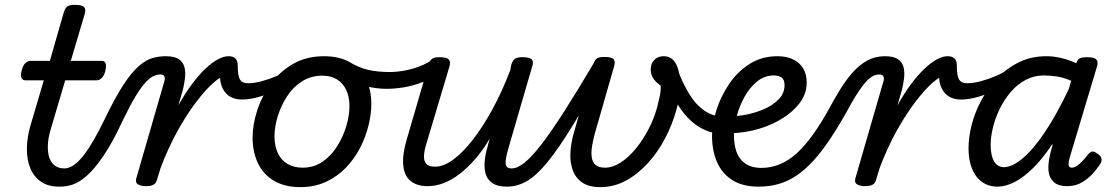

<svg xmlns="http://www.w3.org/2000/svg" viewBox="-20 -750 4584 789"><path d="M223 17Q177 17 147.5 -4Q118 -25 104 -60Q90 -95 90.5 -139.5Q91 -184 104 -230L160 -420H84Q73 -420 68.5 -430Q64 -440 69 -460Q74 -480 83.5 -490Q93 -500 105 -500H185L242 -699Q248 -718 257.5 -724Q267 -730 287 -730Q317 -730 325.5 -721Q334 -712 328 -692L271 -500H398Q409 -500 413.5 -490.5Q418 -481 413 -460Q409 -441 399 -430.5Q389 -420 378 -420H248L190 -224Q177 -182 176.5 -150.5Q176 -119 184 -98.5Q192 -78 207.5 -68Q223 -58 242 -58Q256 -58 263 -46.5Q270 -35 268 -20.5Q266 -6 255 5.5Q244 17 223 17Z M229 17Q214 17 209 5.5Q204 -6 208.5 -20.5Q213 -35 222.5 -46.5Q232 -58 245 -58Q263 -58 283 -71.5Q303 -85 323.5 -111.5Q344 -138 366 -176Q388 -214 412 -264Q454 -351 487.5 -402Q521 -453 550.5 -478.5Q580 -504 607 -511.5Q634 -519 661 -519Q672 -519 675 -507.5Q678 -496 674 -481.5Q670 -467 661 -455.5Q652 -444 638 -444Q627 -444 612.5 -438Q598 -432 580 -413.5Q562 -395 539 -357.5Q516 -320 486 -258Q443 -165 405.5 -110Q368 -55 336.5 -27.5Q305 0 278.5 8.5Q252 17 229 17Z M578 15Q561 15 548 8Q535 1 540 -17L656 -418Q659 -429 655 -436.5Q651 -444 639 -444Q627 -444 622 -455.5Q617 -467 619.5 -481.5Q622 -496 633 -507.5Q644 -519 661 -519Q698 -519 716 -506Q734 -493 738.5 -472Q743 -451 740 -427.5Q737 -404 732 -383L713 -317Q741 -367 769 -404.5Q797 -442 824 -467.5Q851 -493 875 -506Q899 -519 919 -519Q938 -519 945.5 -507Q953 -495 951.5 -479Q950 -463 939 -451Q928 -439 909 -439Q891 -439 859.5 -412Q828 -385 789 -334.5Q750 -284 711 -214.5Q672 -145 640 -60L625 -11Q622 2 611.5 8.5Q601 15 578 15Z M974 -341Q947 -341 927 -352Q907 -363 895.5 -385.5Q884 -408 884 -439L919 -519Q938 -519 947.5 -509.5Q957 -500 957 -480Q957 -451 961.5 -435Q966 -419 975.5 -413.5Q985 -408 1000 -408Q1025 -408 1056.5 -416.5Q1088 -425 1118 -438Q1148 -451 1167 -465Q1177 -473 1184.5 -466Q1192 -459 1193.5 -447Q1195 -435 1186 -427Q1156 -402 1119.5 -382.5Q1083 -363 1045 -352Q1007 -341 974 -341Z M1214 19Q1151 19 1107 -6.5Q1063 -32 1040.5 -78.5Q1018 -125 1018 -184Q1018 -238 1037 -296.5Q1056 -355 1093 -405.5Q1130 -456 1184.5 -487.5Q1239 -519 1312 -519Q1374 -519 1417.5 -494.5Q1461 -470 1483.5 -425.5Q1506 -381 1506 -323Q1506 -282 1494.5 -235Q1483 -188 1460 -143Q1437 -98 1402 -61.5Q1367 -25 1320 -3Q1273 19 1214 19ZM1223 -61Q1270 -61 1305.5 -85.5Q1341 -110 1365.5 -149Q1390 -188 1403 -231.5Q1416 -275 1416 -314Q1416 -354 1402 -382Q1388 -410 1363.5 -424.5Q1339 -439 1305 -439Q1257 -439 1220 -415Q1183 -391 1158.5 -352.5Q1134 -314 1121 -271Q1108 -228 1108 -190Q1108 -150 1122 -120.5Q1136 -91 1162 -76Q1188 -61 1223 -61Z M1570 -385Q1527 -385 1484.5 -395.5Q1442 -406 1390 -439Q1380 -445 1379 -456.5Q1378 -468 1383.5 -479Q1389 -490 1398.5 -495Q1408 -500 1418 -494Q1456 -471 1495 -462.5Q1534 -454 1581 -454Q1610 -454 1642.5 -460Q1675 -466 1706 -478Q1737 -490 1759 -507Q1769 -516 1779 -512Q1789 -508 1795 -497Q1801 -486 1800 -473.5Q1799 -461 1788 -453Q1754 -427 1715 -412Q1676 -397 1638.5 -391Q1601 -385 1570 -385Z M1738 15Q1693 15 1667 -6.5Q1641 -28 1637 -71.5Q1633 -115 1652 -179L1741 -484Q1747 -503 1756.5 -509Q1766 -515 1785 -515Q1815 -515 1824 -506Q1833 -497 1827 -477L1732 -159Q1724 -134 1722.5 -112Q1721 -90 1731 -77.5Q1741 -65 1768 -65Q1803 -65 1843 -94.5Q1883 -124 1924 -177Q1965 -230 2004.5 -302.5Q2044 -375 2077 -462L2081 -484Q2087 -503 2097 -509Q2107 -515 2126 -515Q2156 -515 2165 -506Q2174 -497 2167 -477L2071 -147Q2056 -96 2058 -77Q2060 -58 2082 -58Q2096 -58 2103 -46.5Q2110 -35 2108.5 -20.5Q2107 -6 2096 5.5Q2085 17 2064 17Q2023 17 2002 1.5Q1981 -14 1975 -38Q1969 -62 1972 -90.5Q1975 -119 1983 -145L1992 -180Q1964 -132 1932.5 -96Q1901 -60 1868.5 -35Q1836 -10 1803 2.5Q1770 15 1738 15Z M2064 17Q2050 17 2043.5 5.5Q2037 -6 2038.5 -20.5Q2040 -35 2051 -46.5Q2062 -58 2083 -58Q2106 -58 2135.5 -81.5Q2165 -105 2204.5 -156Q2244 -207 2297.5 -290.5Q2351 -374 2422 -494Q2430 -508 2444.5 -506.5Q2459 -505 2468.5 -494.5Q2478 -484 2470 -471Q2391 -328 2333 -233.5Q2275 -139 2230 -84Q2185 -29 2145.5 -6Q2106 17 2064 17Z M2447 19Q2400 19 2372.5 0Q2345 -19 2333.5 -51Q2322 -83 2324 -121.5Q2326 -160 2337 -200L2418 -485Q2422 -499 2430 -507.5Q2438 -516 2463 -516Q2495 -516 2502 -506Q2509 -496 2504 -479L2424 -200Q2417 -174 2413 -149.5Q2409 -125 2411.5 -105Q2414 -85 2426.5 -73Q2439 -61 2466 -61Q2498 -61 2530.5 -82Q2563 -103 2592.5 -139Q2622 -175 2645 -219Q2668 -263 2680 -308Q2686 -331 2691 -353.5Q2696 -376 2695 -398Q2674 -413 2664 -428.5Q2654 -444 2654 -465Q2654 -489 2669 -504Q2684 -519 2707 -519Q2740 -519 2756.5 -490Q2773 -461 2774 -417Q2775 -398 2773.5 -378.5Q2772 -359 2768.5 -338.5Q2765 -318 2759 -297Q2743 -239 2714 -183Q2685 -127 2643.5 -81Q2602 -35 2552.5 -8Q2503 19 2447 19Z M2959 -199Q2901 -199 2853.5 -228Q2806 -257 2769.5 -313.5Q2733 -370 2705 -450Q2699 -469 2711 -480Q2723 -491 2739.5 -490Q2756 -489 2763 -468Q2784 -411 2811 -366Q2838 -321 2874.5 -295.5Q2911 -270 2959 -270Q2969 -270 2974 -259.5Q2979 -249 2979 -234.5Q2979 -220 2974 -209.5Q2969 -199 2959 -199Z M2961 -274Q2994 -270 3036 -277Q3078 -284 3116 -300Q3154 -316 3179 -341Q3204 -366 3204 -400Q3204 -423 3191.5 -431.5Q3179 -440 3160 -440Q3122 -440 3091.5 -415.5Q3061 -391 3040 -353Q3019 -315 3007.5 -273Q2996 -231 2996 -198Q2996 -167 3002 -141.5Q3008 -116 3021.5 -98Q3035 -80 3057 -70Q3079 -60 3109 -60Q3123 -60 3128.5 -48.5Q3134 -37 3132 -21.5Q3130 -6 3121 5.5Q3112 17 3097 17Q3031 17 2988.5 -10.5Q2946 -38 2926 -85Q2906 -132 2906 -192Q2906 -241 2924 -297.5Q2942 -354 2976 -404.5Q3010 -455 3060 -487Q3110 -519 3175 -519Q3212 -519 3239 -506Q3266 -493 3280.5 -469Q3295 -445 3295 -411Q3295 -362 3263 -322.5Q3231 -283 3180 -254.5Q3129 -226 3069.5 -213Q3010 -200 2954 -203Z M3097 17Q3078 17 3070.5 5.5Q3063 -6 3065 -21.5Q3067 -37 3078 -48.5Q3089 -60 3108 -60Q3148 -60 3184.5 -75Q3221 -90 3254 -120Q3287 -150 3320.5 -196.5Q3354 -243 3388 -305Q3410 -346 3433.5 -384Q3457 -422 3484 -452.5Q3511 -483 3543.5 -501Q3576 -519 3616 -519Q3627 -519 3630 -507.5Q3633 -496 3629 -481.5Q3625 -467 3616 -455.5Q3607 -444 3593 -444Q3575 -444 3558.5 -432Q3542 -420 3526 -399Q3510 -378 3493.5 -351Q3477 -324 3460 -292Q3423 -226 3389 -175.5Q3355 -125 3321.5 -88.5Q3288 -52 3253 -28.5Q3218 -5 3180 6Q3142 17 3097 17Z M3533 15Q3516 15 3503 8Q3490 1 3495 -17L3611 -418Q3614 -429 3610 -436.5Q3606 -444 3594 -444Q3582 -444 3577 -455.5Q3572 -467 3574.5 -481.5Q3577 -496 3588 -507.5Q3599 -519 3616 -519Q3653 -519 3671 -506Q3689 -493 3693.5 -472Q3698 -451 3695 -427.5Q3692 -404 3687 -383L3668 -317Q3696 -367 3724 -404.5Q3752 -442 3779 -467.5Q3806 -493 3830 -506Q3854 -519 3874 -519Q3893 -519 3900.5 -507Q3908 -495 3906.5 -479Q3905 -463 3894 -451Q3883 -439 3864 -439Q3846 -439 3814.5 -412Q3783 -385 3744 -334.5Q3705 -284 3666 -214.5Q3627 -145 3595 -60L3580 -11Q3577 2 3566.5 8.5Q3556 15 3533 15Z M3929 -341Q3902 -341 3882 -352Q3862 -363 3850.5 -385.5Q3839 -408 3839 -439L3874 -519Q3893 -519 3902.5 -509.5Q3912 -500 3912 -480Q3912 -451 3916.5 -435Q3921 -419 3930.5 -413.5Q3940 -408 3955 -408Q3980 -408 4011.5 -416.5Q4043 -425 4073 -438Q4103 -451 4122 -465Q4132 -473 4139.5 -466Q4147 -459 4148.5 -447Q4150 -435 4141 -427Q4111 -402 4074.5 -382.5Q4038 -363 4000 -352Q3962 -341 3929 -341Z M4079 17Q4043 17 4016 -2Q3989 -21 3974.5 -56.5Q3960 -92 3960 -140Q3960 -187 3973.5 -239Q3987 -291 4014 -340.5Q4041 -390 4080 -430.5Q4119 -471 4169 -495Q4219 -519 4281 -519Q4310 -519 4341.5 -511.5Q4373 -504 4403 -490L4404 -494Q4409 -507 4419 -511Q4429 -515 4446 -515Q4476 -515 4485 -506Q4494 -497 4488 -477L4376 -103Q4371 -85 4371 -76Q4371 -67 4375 -64Q4379 -61 4384 -61Q4394 -61 4404 -67.5Q4414 -74 4426 -86Q4438 -98 4451 -115Q4459 -125 4467 -127Q4475 -129 4486 -121Q4502 -111 4505.5 -101.5Q4509 -92 4504 -81Q4495 -65 4475.5 -42Q4456 -19 4428.5 -2Q4401 15 4365 15Q4330 15 4312 -0.5Q4294 -16 4290 -39.5Q4286 -63 4290.5 -90.5Q4295 -118 4302 -142Q4304 -146 4304.5 -150Q4305 -154 4305 -159Q4266 -100 4227 -61Q4188 -22 4150.5 -2.5Q4113 17 4079 17ZM4051 -155Q4051 -127 4057 -106Q4063 -85 4075.5 -74Q4088 -63 4105 -63Q4140 -63 4184 -100.5Q4228 -138 4275.5 -209.5Q4323 -281 4372 -384L4382 -418Q4350 -432 4321.5 -436Q4293 -440 4270 -440Q4229 -440 4194.5 -421.5Q4160 -403 4133.5 -372Q4107 -341 4088.5 -303Q4070 -265 4060.5 -226.5Q4051 -188 4051 -155Z"/></svg>

Font: Playwrite AU QLD
Style: Regular
Weight: 400
Designer: Veronika Burian, José Scaglione
Foundry: TypeTogether
Version: Version 1.002